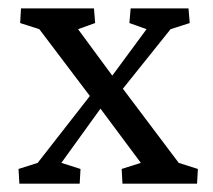

<svg xmlns="http://www.w3.org/2000/svg" viewBox="-20 -440 510 460"><path d="M452.1 0H273.4L271.5 -35.2L317.4 -49.8L220.7 -179.7L127 -49.8L172.9 -35.2L170.9 0H26.4L24.4 -35.2L70.3 -49.8L195.3 -210L74.2 -370.1L28.3 -384.8L30.3 -419.9H205.1L208 -384.8L167 -370.1L249 -258.8L331.1 -370.1L290 -384.8L293 -419.9H431.6L434.6 -384.8L388.7 -370.1L274.4 -227.5L408.2 -49.8L454.1 -35.2Z"/></svg>

Font: Crimson Pro
Style: Regular
Weight: 400
Designer: Jacques Le Bailly
Foundry: Baron von Fonthausen
Version: Version 1.003